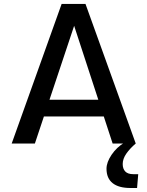

<svg xmlns="http://www.w3.org/2000/svg" viewBox="-20 -731 751 978"><path d="M39.6 0 293.9 -710.9H415.5L671.4 0H553.7L350.6 -621.1L364.7 -620.6L157.7 0ZM156.7 -137.7 182.1 -223.1H530.3L554.7 -137.7ZM644.5 226.6Q584.5 226.6 553.5 201.7Q522.5 176.8 522.5 128.4Q522.5 95.7 548.3 57.4Q574.2 19 614.3 -4.9L671.4 0Q642.1 24.9 623.5 51.5Q605 78.1 605 104.5Q605 128.9 618.2 142.6Q631.3 156.2 659.2 156.2H684.1L678.2 226.6Z"/></svg>

Font: Monda Medium
Style: Regular
Weight: 500
Designer: Vernon Adams
Foundry: Vernon Adams
Version: Version 2.200